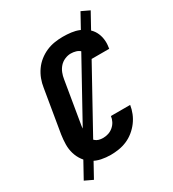

<svg xmlns="http://www.w3.org/2000/svg" viewBox="-214 -938 1028 1141"><g transform="rotate(-30 300.0 -368.0)"><path d="M251 8Q218 8 186.5 1.5Q155 -5 129 -21Q103 -37 85 -62Q67 -87 58 -117Q49 -147 49.5 -179.5Q50 -212 55 -245L104 -538Q108 -566 118.5 -594Q129 -622 146.5 -647Q164 -672 188 -691Q212 -710 239.5 -722Q267 -734 296 -738.5Q325 -743 353 -743Q382 -743 410 -739.5Q438 -736 462.5 -726Q487 -716 508.5 -699Q530 -682 542.5 -659Q555 -636 559 -608Q563 -580 558 -552L557 -543H425V-547Q428 -565 424 -582.5Q420 -600 408 -611.5Q396 -623 379 -628Q362 -633 344 -633Q324 -633 303 -624Q282 -615 267.5 -598.5Q253 -582 245 -561.5Q237 -541 234 -520L185 -227Q183 -212 182.5 -197.5Q182 -183 184 -168.5Q186 -154 192 -141.5Q198 -129 208 -119.5Q218 -110 232 -106Q246 -102 261 -102Q279 -102 297 -107.5Q315 -113 330.5 -126Q346 -139 355 -156.5Q364 -174 366 -192H498Q494 -165 483 -137.5Q472 -110 454 -86Q436 -62 412.5 -43Q389 -24 362 -12.5Q335 -1 306.5 3.5Q278 8 251 8ZM89 86 34 60 521 -822 576 -796Z"/></g></svg>

Font: Iosevka Aile Extrabold Oblique
Style: Regular
Weight: 800
Italic angle: -9°
Designer: Belleve Invis
Foundry: Belleve Invis
Version: Version 31.1.0; ttfautohint (v1.8.4)